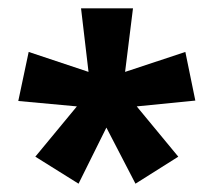

<svg xmlns="http://www.w3.org/2000/svg" viewBox="-20 -781 515 462"><path d="M300 -761H175L193 -608L49 -656L24 -538L165 -525L65 -404L169 -339L236 -474L306 -339L409 -404L309 -525L450 -539L426 -656L281 -608Z"/></svg>

Font: Noto Sans Armenian Condensed
Style: Bold
Weight: 700
Width: 3
Designer: Monotype Design Team
Foundry: Monotype Imaging Inc.
Version: Version 2.008